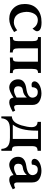

<svg xmlns="http://www.w3.org/2000/svg" viewBox="1116 -1638 652 2925"><g transform="rotate(90 1442.5 -176.0)"><path d="M270 9.8Q169.4 9.8 105.5 -54.7Q41.5 -119.1 41.5 -225.6Q41.5 -348.6 116.5 -415.5Q191.4 -482.4 319.8 -482.4Q456.5 -482.4 456.5 -412.1Q456.5 -389.6 415.5 -344.7Q372.6 -425.8 280.8 -425.8Q221.7 -423.3 191.4 -372.3Q161.1 -321.3 161.1 -251Q172.4 -60.5 321.8 -60.5Q377.4 -60.5 441.9 -111.3L469.2 -64.5Q358.9 9.8 270 9.8Z M1093.3 0Q1037.1 -4.4 963.4 -4.9Q913.6 -4.4 856.9 0V-43.9Q896.5 -43.9 908.4 -59.6Q920.4 -75.2 920.4 -135.7V-427.2H716.8V-135.7Q716.8 -81.1 729.7 -62.5Q742.7 -43.9 779.8 -43.9V0Q723.6 -4.9 649.9 -4.9Q600.1 -4.9 543.9 0V-43.9Q586.4 -43.9 596.9 -63.2Q607.4 -82.5 607.4 -135.7V-337.9Q607.4 -393.1 594.7 -410.9Q582 -428.7 545.4 -428.7V-472.7H1091.8V-428.7Q1057.1 -428.7 1043.5 -411.6Q1029.8 -394.5 1029.8 -337.9V-135.7Q1029.8 -76.2 1042.7 -60.1Q1055.7 -43.9 1093.3 -43.9Z M1540.5 9.8Q1473.1 9.8 1468.3 -55.7Q1367.7 9.8 1313 9.8Q1261.2 9.8 1225.1 -28.3Q1189 -66.4 1189 -125Q1189 -230.5 1328.6 -250Q1468.3 -269.5 1468.3 -343.8Q1468.3 -375 1448.2 -399.9Q1428.2 -424.8 1380.4 -424.8Q1313 -424.8 1308.1 -335Q1290 -330.1 1274.9 -330.1Q1225.1 -330.1 1219.7 -372.1Q1219.7 -416.5 1270.8 -447.5Q1321.8 -478.5 1401.4 -481Q1471.2 -481 1525.4 -449Q1579.6 -417 1579.6 -339.8V-117.2Q1579.6 -64.5 1611.8 -64.5Q1631.3 -64.5 1665.5 -81.1L1684.1 -43.9Q1591.3 9.8 1540.5 9.8ZM1356 -63Q1403.8 -63 1466.3 -102.5V-257.8Q1421.4 -205.1 1358.2 -198.2Q1294.9 -191.4 1294.9 -130.9Q1294.9 -92.8 1314 -77.9Q1333 -63 1356 -63Z M2278.3 129.9H2249Q2246.6 63 2206.5 31Q2166.5 -1 2076.7 -1H1950.2Q1864.3 -1 1825.7 31.2Q1787.1 63.5 1782.2 129.9H1753.4V-29.8Q1795.9 -31.2 1830.3 -63.2Q1864.7 -95.2 1891.1 -178.7Q1917.5 -272 1917.5 -330.6Q1917.5 -418.9 1837.4 -421.9V-473.1H2278.3V-421.9Q2243.2 -421.9 2224.9 -405.8Q2206.5 -389.6 2206.5 -330.6V-128.9Q2206.5 -64.9 2219.2 -48.1Q2231.9 -31.2 2278.3 -29.8ZM2096.7 -44.4V-429.7H1970.7V-401.4Q1970.7 -158.2 1879.4 -44.4Z M2720.7 9.8Q2653.3 9.8 2648.4 -55.7Q2547.9 9.8 2493.2 9.8Q2441.4 9.8 2405.3 -28.3Q2369.1 -66.4 2369.1 -125Q2369.1 -230.5 2508.8 -250Q2648.4 -269.5 2648.4 -343.8Q2648.4 -375 2628.4 -399.9Q2608.4 -424.8 2560.5 -424.8Q2493.2 -424.8 2488.3 -335Q2470.2 -330.1 2455.1 -330.1Q2405.3 -330.1 2399.9 -372.1Q2399.9 -416.5 2450.9 -447.5Q2502 -478.5 2581.5 -481Q2651.4 -481 2705.6 -449Q2759.8 -417 2759.8 -339.8V-117.2Q2759.8 -64.5 2792 -64.5Q2811.5 -64.5 2845.7 -81.1L2864.3 -43.9Q2771.5 9.8 2720.7 9.8ZM2536.1 -63Q2584 -63 2646.5 -102.5V-257.8Q2601.6 -205.1 2538.3 -198.2Q2475.1 -191.4 2475.1 -130.9Q2475.1 -92.8 2494.1 -77.9Q2513.2 -63 2536.1 -63Z"/></g></svg>

Font: Kelvinch
Style: Bold
Weight: 700
Designer: Paul James Miller
Foundry: High-Logic / Made with FontCreator
Version: Version 3.501;March 28, 2021;FontCreator 13.0.0.2683 64-bit